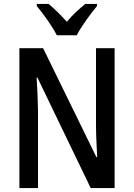

<svg xmlns="http://www.w3.org/2000/svg" viewBox="-20 -960 684 980"><path d="M270 -780H372C394 -825 443 -890 475 -929V-940H415C382 -912 354 -888 321 -849C290 -884 255 -918 228 -940H168V-929C203 -887 248 -824 270 -780ZM565 0V-714H470V-324C470 -275 473 -219 476 -158H472L200 -714H79V0H174V-395C173 -447 171 -502 167 -564H171L443 0Z"/></svg>

Font: Noto Sans Tamil Condensed Medium
Style: Regular
Weight: 500
Width: 3
Designer: Jelle Bosma - Monotype Design Team
Foundry: Monotype Imaging Inc.
Version: Version 2.004